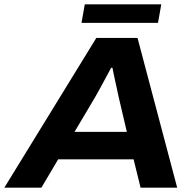

<svg xmlns="http://www.w3.org/2000/svg" viewBox="-52 -861 893 881"><path d="M-32 0 390 -687H579L761 0H593L561 -130H215L138 0ZM290 -256H530L492 -418Q489 -432 485 -451Q481 -470 476.5 -489.5Q472 -509 469 -525Q466 -541 464 -550H458Q447 -530 433.5 -504.5Q420 -479 407 -455.5Q394 -432 385 -416ZM322 -756 337 -841H688L673 -756Z"/></svg>

Font: Archivo SemiExpanded
Style: Bold Italic
Weight: 700
Width: 6
Italic angle: -10°
Designer: Hector Gatti
Foundry: Omnibus-Type
Version: Version 2.001